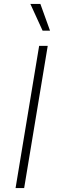

<svg xmlns="http://www.w3.org/2000/svg" viewBox="-20 -962 294 982"><path d="M224.1 -727.5 103.5 0H59.6L180.2 -727.5ZM197.8 -805.2 135.3 -941.9H186.5L235.8 -805.2Z"/></svg>

Font: Inter Extra Light
Style: Italic
Weight: 200
Italic angle: -9.39999°
Designer: Rasmus Andersson
Foundry: rsms
Version: Version 4.000;git-3c8e0fc